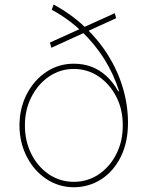

<svg xmlns="http://www.w3.org/2000/svg" viewBox="-20 -792 633 824"><path d="M478.5 -713.9 200.2 -586.9 194.3 -609.4 472.7 -735.4ZM296.9 11.7Q231.4 11.2 178.7 -23.9Q126 -59.1 95 -119.4Q64 -179.7 63.5 -253.9Q64 -328.1 95 -388.2Q126 -448.2 178.7 -483.4Q231.4 -518.6 296.9 -518.6Q337.9 -518.6 372.8 -505.4Q407.7 -492.2 436.5 -465.8Q465.3 -439.5 487.3 -400.4H491.2Q468.3 -473.6 427.5 -538.6Q386.7 -603.5 330.1 -657.5Q273.4 -711.4 202.1 -750L210 -772.5Q283.7 -732.9 342.5 -677.7Q401.4 -622.6 443.1 -556.2Q484.9 -489.7 506.8 -416.5Q528.8 -343.3 529.3 -267.6Q529.8 -182.6 498.8 -119.9Q467.8 -57.1 415 -22.9Q362.3 11.2 296.9 11.7ZM296.9 -11.7Q356 -11.7 403.6 -43.7Q451.2 -75.7 479.2 -130.9Q507.3 -186 506.8 -253.9Q507.3 -321.8 479.2 -376.5Q451.2 -431.2 403.6 -463.6Q356 -496.1 296.9 -496.1Q238.3 -496.1 190.7 -463.6Q143.1 -431.2 115 -376.2Q86.9 -321.3 86.9 -253.9Q86.9 -186 114.7 -130.9Q142.6 -75.7 190.2 -43.7Q237.8 -11.7 296.9 -11.7Z"/></svg>

Font: Inter Tight Thin
Style: Regular
Weight: 250
Designer: Rasmus Andersson
Foundry: rsms
Version: Version 3.004